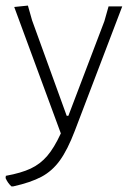

<svg xmlns="http://www.w3.org/2000/svg" viewBox="-37 -478 474 688"><path d="M78 -405 202 -63H208L337 -402L352 -455H401L231 -9Q205 59 177.5 97Q150 135 111.5 155.5Q73 176 10 190H4Q-10 177 -17 160L-16 152Q39 142 73 126Q107 110 132 81Q157 52 181 0L14 -453L63 -458Z"/></svg>

Font: Luna Sans Light
Style: Regular
Weight: 300
Designer: Juan Pablo del Peral
Foundry: Huerta Tipografica
Version: Version 2.001; ttfautohint (v1.5)